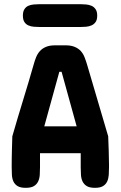

<svg xmlns="http://www.w3.org/2000/svg" viewBox="-20 -901 579 921"><path d="M192.4 -294.9H347.7L275.4 -556.6H264.6ZM499 -247.1Q500 -213.9 501.5 -179.2Q502.9 -144.5 502.9 -112.3V-97.7Q502.9 -79.1 501.7 -61.8Q500.5 -44.4 494.1 -30.5Q487.8 -16.6 474.1 -8.3Q460.4 0 435.5 0Q410.2 0 396.5 -8.3Q382.8 -16.6 376.2 -30.3Q369.6 -43.9 368.4 -61.5Q367.2 -79.1 367.2 -97.7V-166H171.9V-97.7Q171.9 -79.1 170.7 -61.5Q169.4 -43.9 162.8 -30.3Q156.2 -16.6 142.6 -8.3Q128.9 0 103.5 0Q78.1 0 64.5 -8.3Q50.8 -16.6 44.4 -30.5Q38.1 -44.4 37.1 -61.8Q36.1 -79.1 36.1 -97.7V-112.3Q36.1 -127.4 36.4 -144.5Q36.6 -161.6 37.1 -179.2Q37.6 -196.8 38.1 -214.1Q38.6 -231.4 39.1 -247.1Q63.5 -332 90.3 -419.2Q117.2 -506.3 141.6 -591.8Q146.5 -609.9 153.3 -626.7Q160.2 -643.6 171.4 -656Q182.6 -668.5 200.2 -676Q217.8 -683.6 245.1 -683.6H293.9Q320.8 -683.6 338.6 -676Q356.4 -668.5 367.7 -656Q378.9 -643.6 385.5 -626.7Q392.1 -609.9 397.5 -591.8ZM366.2 -880.9Q378.4 -880.9 392.6 -879.6Q406.7 -878.4 418.7 -873.3Q430.7 -868.2 438.5 -856.9Q446.3 -845.7 446.3 -826.2Q446.3 -806.2 438.5 -795.2Q430.7 -784.2 418.7 -779.1Q406.7 -773.9 392.6 -772.7Q378.4 -771.5 366.2 -771.5H169.9Q156.2 -771.5 142.1 -772.7Q127.9 -773.9 116.2 -779.1Q104.5 -784.2 97.2 -795.2Q89.8 -806.2 89.8 -826.2Q89.8 -845.7 97.2 -856.9Q104.5 -868.2 116.2 -873.3Q127.9 -878.4 142.1 -879.6Q156.2 -880.9 169.9 -880.9Z"/></svg>

Font: Concert One
Style: Regular
Weight: 400
Version: Version 1.003